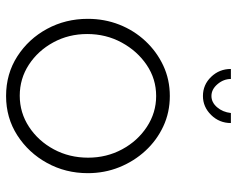

<svg xmlns="http://www.w3.org/2000/svg" viewBox="-94 -676 780 632"><g transform="rotate(90 296.0 -360.0)"><path d="M296 10Q223 10 165.5 -27Q108 -64 75 -125Q42 -186 42 -259Q42 -314 61 -362.5Q80 -411 115 -448.5Q150 -486 196 -507.5Q242 -529 296 -529Q350 -529 396 -507.5Q442 -486 476.5 -448.5Q511 -411 530.5 -362.5Q550 -314 550 -259Q550 -186 516.5 -125Q483 -64 425.5 -27Q368 10 296 10ZM92 -257Q92 -196 119.5 -145.5Q147 -95 193 -65Q239 -35 295 -35Q351 -35 397.5 -65.5Q444 -96 471.5 -147Q499 -198 499 -260Q499 -321 471.5 -372Q444 -423 397.5 -453.5Q351 -484 296 -484Q240 -484 194 -453Q148 -422 120 -370.5Q92 -319 92 -257ZM296 -666Q317 -666 333 -684.5Q349 -703 352 -730H385Q385 -692 358.5 -665Q332 -638 296 -638Q259 -638 233 -665Q207 -692 207 -730H240Q240 -706 257 -686Q274 -666 296 -666Z"/></g></svg>

Font: Raleway Light
Style: Regular
Weight: 300
Designer: Matt McInerney, Pablo Impallari, Rodrigo Fuenzalida
Foundry: Matt McInerney, Pablo Impallari, Rodrigo Fuenzalida
Version: Version 4.026